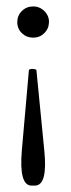

<svg xmlns="http://www.w3.org/2000/svg" viewBox="-20 -394 222 597"><path d="M33.7 -325.2Q33.7 -345.7 48.1 -359.9Q62.5 -374 83 -374Q103.5 -374 118.2 -359.4Q132.8 -344.7 132.3 -324.7Q131.8 -304.7 117.7 -290.8Q103.5 -276.9 83 -276.9Q62.5 -276.9 48.1 -290.8Q33.7 -304.7 33.7 -325.2ZM78.1 183.1Q38.6 183.1 47.9 73.7L69.8 -175.3Q69.8 -179.7 81.5 -179.7Q92.8 -179.2 93.3 -175.3L117.7 73.7Q128.9 183.1 88.4 183.1Z"/></svg>

Font: Parastoo Print
Style: Print
Weight: 400
Foundry: Saber Rastikerdar (saber.rastikerdar@gmail.com)
Version: Version 1.0.0-alpha5